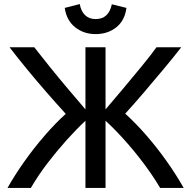

<svg xmlns="http://www.w3.org/2000/svg" viewBox="-20 -926 942 946"><path d="M17 0Q53 -64 100.5 -131Q148 -198 201 -259Q254 -320 304 -365Q261 -412 210 -470.5Q159 -529 111 -587.5Q63 -646 27 -693H149Q181 -652 223.5 -599Q266 -546 312.5 -491Q359 -436 401 -387V-693H500V-387Q542 -436 589 -492Q636 -548 679 -600.5Q722 -653 751 -693H873Q835 -644 786.5 -586Q738 -528 689 -470.5Q640 -413 597 -366Q650 -318 702.5 -257.5Q755 -197 802 -130.5Q849 -64 885 0H769Q733 -61 687 -122Q641 -183 592.5 -237Q544 -291 500 -331V0H401V-331Q356 -289 308 -235.5Q260 -182 214 -122Q168 -62 132 0ZM451 -758Q393 -758 350.5 -791.5Q308 -825 299 -887L373 -906Q379 -871 399 -851.5Q419 -832 451 -832Q516 -832 531 -905L603 -887Q595 -825 553 -791.5Q511 -758 451 -758Z"/></svg>

Font: Ubuntu Sans Medium
Style: Regular
Weight: 500
Designer: Dalton Maag Ltd
Foundry: Dalton Maag Ltd
Version: Version 1.006; ttfautohint (v1.8.4.7-5d5b)